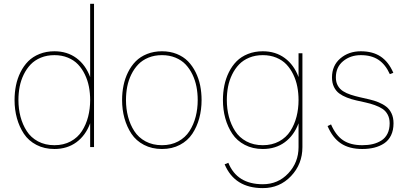

<svg xmlns="http://www.w3.org/2000/svg" viewBox="-20 -760 2103 992"><path d="M465.8 -740.2V0H445.8V-123Q422.4 -60.1 374.8 -25.1Q327.1 9.8 261.2 9.8Q209 9.8 168.2 -11.5Q127.4 -32.7 103.5 -68.8Q79.6 -105 67.4 -149.2Q55.2 -193.4 55.2 -243.2Q55.2 -282.2 62.5 -318.4Q69.8 -354.5 85.9 -387Q102.1 -419.4 125.7 -443.4Q149.4 -467.3 184.3 -481.2Q219.2 -495.1 261.2 -495.1Q327.1 -495.1 374.8 -460Q422.4 -424.8 445.8 -361.8V-740.2ZM445.8 -243.2Q445.8 -278.8 439.5 -311.8Q433.1 -344.7 418.7 -374.8Q404.3 -404.8 383.3 -427Q362.3 -449.2 330.8 -462.2Q299.3 -475.1 261.2 -475.1Q222.7 -475.1 191.2 -462.2Q159.7 -449.2 138.4 -427Q117.2 -404.8 102.5 -374.8Q87.9 -344.7 81.5 -311.8Q75.2 -278.8 75.2 -243.2Q75.2 -197.8 85.9 -157Q96.7 -116.2 118.2 -82.8Q139.6 -49.3 176.5 -29.5Q213.4 -9.8 261.2 -9.8Q308.6 -9.8 345.2 -29.5Q381.8 -49.3 403.3 -82.8Q424.8 -116.2 435.3 -157Q445.8 -197.8 445.8 -243.2Z M1021.5 -243.2Q1021.5 -193.4 1009.5 -149.2Q997.6 -105 973.6 -68.8Q949.7 -32.7 909.4 -11.5Q869.1 9.8 816.9 9.8Q764.6 9.8 723.9 -11.5Q683.1 -32.7 659.2 -68.8Q635.3 -105 623 -149.2Q610.8 -193.4 610.8 -243.2Q610.8 -282.2 618.2 -318.4Q625.5 -354.5 641.6 -387Q657.7 -419.4 681.4 -443.4Q705.1 -467.3 740 -481.2Q774.9 -495.1 816.9 -495.1Q858.9 -495.1 893.3 -481.2Q927.7 -467.3 951.2 -443.4Q974.6 -419.4 990.7 -387Q1006.8 -354.5 1014.2 -318.4Q1021.5 -282.2 1021.5 -243.2ZM1001.5 -243.2Q1001.5 -278.8 995.1 -311.8Q988.8 -344.7 974.4 -374.8Q960 -404.8 939 -427Q918 -449.2 886.5 -462.2Q855 -475.1 816.9 -475.1Q778.3 -475.1 746.8 -462.2Q715.3 -449.2 694.1 -427Q672.9 -404.8 658.2 -374.8Q643.6 -344.7 637.2 -311.8Q630.9 -278.8 630.9 -243.2Q630.9 -197.8 641.6 -157Q652.3 -116.2 673.8 -82.8Q695.3 -49.3 732.2 -29.5Q769 -9.8 816.9 -9.8Q864.3 -9.8 900.9 -29.5Q937.5 -49.3 959 -82.8Q980.5 -116.2 991 -157Q1001.5 -197.8 1001.5 -243.2Z M1542.5 -484.9V0Q1542.5 87.9 1483.6 149.9Q1424.8 211.9 1337.9 211.9Q1192.4 211.9 1140.6 88.9L1159.7 81.1Q1204.6 191.9 1337.9 191.9Q1416.5 191.9 1469.5 135.5Q1522.5 79.1 1522.5 0V-123Q1499 -60.1 1451.4 -25.1Q1403.8 9.8 1337.9 9.8Q1285.6 9.8 1244.9 -11.5Q1204.1 -32.7 1180.2 -68.8Q1156.2 -105 1144 -149.2Q1131.8 -193.4 1131.8 -243.2Q1131.8 -282.2 1139.2 -318.4Q1146.5 -354.5 1162.6 -387Q1178.7 -419.4 1202.4 -443.4Q1226.1 -467.3 1261 -481.2Q1295.9 -495.1 1337.9 -495.1Q1403.8 -495.1 1451.4 -460Q1499 -424.8 1522.5 -361.8V-484.9ZM1522.5 -243.2Q1522.5 -278.8 1516.1 -311.8Q1509.8 -344.7 1495.4 -374.8Q1481 -404.8 1460 -427Q1439 -449.2 1407.5 -462.2Q1376 -475.1 1337.9 -475.1Q1299.3 -475.1 1267.8 -462.2Q1236.3 -449.2 1215.1 -427Q1193.8 -404.8 1179.2 -374.8Q1164.6 -344.7 1158.2 -311.8Q1151.9 -278.8 1151.9 -243.2Q1151.9 -197.8 1162.6 -157Q1173.3 -116.2 1194.8 -82.8Q1216.3 -49.3 1253.2 -29.5Q1290 -9.8 1337.9 -9.8Q1385.3 -9.8 1421.9 -29.5Q1458.5 -49.3 1480 -82.8Q1501.5 -116.2 1512 -157Q1522.5 -197.8 1522.5 -243.2Z M2012.2 -383.8 1994.1 -377Q1971.7 -426.8 1935.5 -450.9Q1899.4 -475.1 1844.2 -475.1Q1790.5 -475.1 1752.9 -444.1Q1715.3 -413.1 1715.3 -359.9Q1715.3 -335 1725.6 -317.1Q1735.8 -299.3 1752.9 -288.6Q1770 -277.8 1792.5 -270.5Q1814.9 -263.2 1839.6 -257.6Q1864.3 -252 1888.9 -246.3Q1913.6 -240.7 1936 -231.4Q1958.5 -222.2 1975.6 -209Q1992.7 -195.8 2002.9 -174.1Q2013.2 -152.3 2013.2 -123Q2013.2 -87.4 2000.5 -61Q1987.8 -34.7 1965.1 -19.5Q1942.4 -4.4 1914.1 2.7Q1885.7 9.8 1851.6 9.8Q1784.7 9.8 1741.5 -19Q1698.2 -47.9 1672.4 -108.9L1690.4 -117.2Q1714.8 -60.5 1752.9 -35.2Q1791 -9.8 1851.6 -9.8Q1881.8 -9.8 1906.2 -15.6Q1930.7 -21.5 1950.7 -34.2Q1970.7 -46.9 1981.9 -69.3Q1993.2 -91.8 1993.2 -123Q1993.2 -148.9 1982.9 -168Q1972.7 -187 1955.6 -198Q1938.5 -209 1916 -217Q1893.6 -225.1 1868.9 -230.5Q1844.2 -235.8 1819.6 -241.5Q1794.9 -247.1 1772.5 -255.9Q1750 -264.6 1732.9 -277.1Q1715.8 -289.6 1705.6 -310.5Q1695.3 -331.5 1695.3 -359.9Q1695.3 -421.4 1738.5 -458.3Q1781.7 -495.1 1844.2 -495.1Q1905.8 -495.1 1946.8 -467.8Q1987.8 -440.4 2012.2 -383.8Z"/></svg>

Font: Genome Thin
Style: Regular
Weight: 250
Designer: Alfredo Marco Pradil
Version: Version 1.001